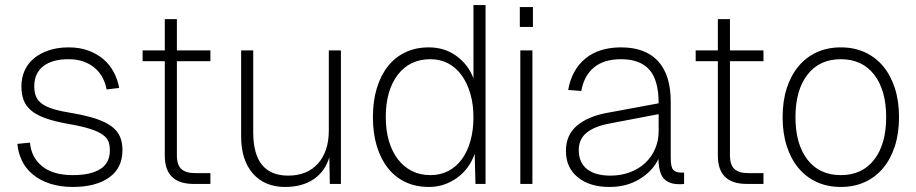

<svg xmlns="http://www.w3.org/2000/svg" viewBox="-20 -730 3637 762"><path d="M269 12Q219 12 179 -1Q139 -14 111 -37Q83 -60 67.5 -91.5Q52 -123 49 -159L99 -164Q104 -105 147.5 -70Q191 -35 269 -35Q340 -35 378 -59Q416 -83 416 -133Q416 -153 410.5 -168Q405 -183 387.5 -195.5Q370 -208 337.5 -218.5Q305 -229 252 -238Q196 -248 160 -261Q124 -274 103 -292Q82 -310 73.5 -333.5Q65 -357 65 -387Q65 -422 78 -450.5Q91 -479 115.5 -499Q140 -519 174.5 -530.5Q209 -542 252 -542Q297 -542 331.5 -529Q366 -516 391 -494.5Q416 -473 431.5 -443.5Q447 -414 453 -381L403 -375Q399 -399 387.5 -421Q376 -443 357 -459.5Q338 -476 312 -485.5Q286 -495 252 -495Q187 -495 151.5 -467Q116 -439 116 -388Q116 -364 123 -347Q130 -330 147.5 -317.5Q165 -305 194 -296.5Q223 -288 267 -281Q325 -271 363 -258Q401 -245 424 -227.5Q447 -210 456.5 -187Q466 -164 466 -134Q466 -63 413 -25.5Q360 12 269 12Z M749 0Q634 0 634 -112V-487H546V-530H634V-654H682V-530H815V-487H682V-114Q682 -75 700 -59Q718 -43 753 -43H815V0Z M1111 12Q1031 12 984 -41Q937 -94 937 -189V-530H985V-205Q985 -33 1124 -33Q1199 -33 1242 -81Q1285 -129 1285 -213V-530H1333V0H1289L1287 -106Q1270 -49 1224.5 -18.5Q1179 12 1111 12Z M1682 12Q1630 12 1589 -7.5Q1548 -27 1519.5 -63Q1491 -99 1475.5 -150Q1460 -201 1460 -265Q1460 -329 1475.5 -380Q1491 -431 1519.5 -467Q1548 -503 1589 -522.5Q1630 -542 1682 -542Q1745 -542 1792 -507.5Q1839 -473 1859 -419V-710H1907V0H1867L1864 -119Q1841 -57 1791.5 -22.5Q1742 12 1682 12ZM1688 -35Q1728 -35 1759.5 -51.5Q1791 -68 1813 -98Q1835 -128 1847 -170.5Q1859 -213 1859 -265Q1859 -315 1847 -357Q1835 -399 1813 -430Q1791 -461 1759.5 -478Q1728 -495 1688 -495Q1606 -495 1558.5 -433Q1511 -371 1511 -265Q1511 -213 1523.5 -170.5Q1536 -128 1559 -98Q1582 -68 1614.5 -51.5Q1647 -35 1688 -35Z M2045 0V-530H2093V0ZM2043 -623V-702H2095V-623Z M2399 12Q2320 12 2273 -26.5Q2226 -65 2226 -131Q2226 -194 2269.5 -231Q2313 -268 2389 -282L2594 -320Q2594 -412 2557 -453.5Q2520 -495 2445 -495Q2377 -495 2337.5 -462.5Q2298 -430 2287 -369L2235 -373Q2249 -453 2303 -497.5Q2357 -542 2445 -542Q2541 -542 2591.5 -487.5Q2642 -433 2642 -326V-102Q2642 -67 2652 -56Q2662 -45 2684 -45H2695V0Q2690 1 2685 1Q2680 1 2675 1Q2637 1 2616 -19.5Q2595 -40 2593 -99Q2571 -52 2519.5 -20Q2468 12 2399 12ZM2403 -33Q2445 -33 2480.5 -46.5Q2516 -60 2541 -83.5Q2566 -107 2580 -139.5Q2594 -172 2594 -209V-277L2400 -240Q2340 -229 2308.5 -203.5Q2277 -178 2277 -135Q2277 -85 2309.5 -59Q2342 -33 2403 -33Z M2944 0Q2829 0 2829 -112V-487H2741V-530H2829V-654H2877V-530H3010V-487H2877V-114Q2877 -75 2895 -59Q2913 -43 2948 -43H3010V0Z M3317 12Q3264 12 3221.5 -7.5Q3179 -27 3149 -63Q3119 -99 3102.5 -150Q3086 -201 3086 -265Q3086 -329 3102.5 -380Q3119 -431 3149 -467Q3179 -503 3221.5 -522.5Q3264 -542 3317 -542Q3370 -542 3412.5 -522.5Q3455 -503 3485 -467Q3515 -431 3531.5 -380Q3548 -329 3548 -265Q3548 -201 3531.5 -150Q3515 -99 3485 -63Q3455 -27 3412.5 -7.5Q3370 12 3317 12ZM3317 -35Q3402 -35 3449.5 -96.5Q3497 -158 3497 -265Q3497 -372 3449.5 -433.5Q3402 -495 3317 -495Q3232 -495 3184.5 -433.5Q3137 -372 3137 -265Q3137 -158 3184.5 -96.5Q3232 -35 3317 -35Z"/></svg>

Font: Geist ExtLt
Style: Regular
Weight: 400
Designer: Basement.studio, Andrés Briganti, Mateo Zaragoza
Foundry: Basement.studio, Vercel, Andrés Briganti, Guido Ferreyra, Mateo Zaragoza
Version: Version 1.401